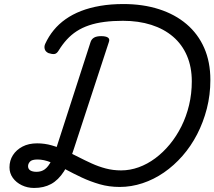

<svg xmlns="http://www.w3.org/2000/svg" viewBox="-20 -914 1062 951"><path d="M149 17Q116 17 88 3.5Q60 -10 43.5 -33Q27 -56 27 -85Q27 -119 44 -145.5Q61 -172 91.5 -188Q122 -204 164 -204Q201 -204 236 -194Q271 -184 303.5 -168.5Q336 -153 368 -136.5Q400 -120 434 -104.5Q468 -89 504 -79.5Q540 -70 580 -70Q624 -70 667 -85.5Q710 -101 749 -130Q788 -159 821 -199Q854 -239 878.5 -288Q903 -337 916.5 -393.5Q930 -450 930 -511Q930 -582 906 -638Q882 -694 837 -732.5Q792 -771 729 -791Q666 -811 589 -811Q539 -811 497 -805.5Q455 -800 421 -788.5Q387 -777 360 -759.5Q333 -742 311 -718Q289 -694 270 -663Q261 -648 249.5 -646.5Q238 -645 220 -651Q205 -658 201.5 -671Q198 -684 204 -697Q221 -734 246 -764.5Q271 -795 305 -819Q339 -843 381.5 -859.5Q424 -876 476.5 -885Q529 -894 591 -894Q688 -894 767.5 -868.5Q847 -843 904 -794.5Q961 -746 991.5 -676.5Q1022 -607 1022 -518Q1022 -444 1004.5 -376Q987 -308 956.5 -249Q926 -190 884 -142Q842 -94 792 -59.5Q742 -25 686 -6.5Q630 12 573 12Q520 12 473.5 -1.5Q427 -15 384.5 -35Q342 -55 304 -75.5Q266 -96 231.5 -110Q197 -124 166 -124Q138 -124 128.5 -113.5Q119 -103 119 -91Q119 -77 130 -70Q141 -63 161 -63Q185 -63 202 -75.5Q219 -88 233.5 -116Q248 -144 262 -190L429 -707Q434 -721 446.5 -728Q459 -735 481 -735Q504 -735 514.5 -728Q525 -721 519 -705L347 -180Q325 -109 297 -65.5Q269 -22 233 -2.5Q197 17 149 17Z"/></svg>

Font: Playwrite HR
Style: Regular
Weight: 400
Designer: Veronika Burian, José Scaglione
Foundry: TypeTogether
Version: Version 1.002